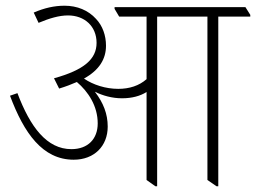

<svg xmlns="http://www.w3.org/2000/svg" viewBox="-20 -647 896 672"><path d="M238 -88C309 -88 357 -135 357 -204C357 -248 342 -287 312 -326C340 -312 373 -303 407 -303C442 -303 471 -311 493 -325V-17L524 5H530V-589H706V-17L738 5H744V-589H856V-595L839 -622H381V-616L397 -589H493V-370C467 -347 433 -336 394 -336C350 -336 306 -350 274 -372C328 -402 351 -441 351 -487C351 -523 339 -557 316 -581C289 -611 250 -627 206 -627C170 -627 135 -619 98 -603L115 -567C153 -583 187 -593 218 -593C276 -593 318 -555 318 -497C318 -440 274 -402 169 -373L187 -337C210 -344 231 -352 249 -360C289 -326 322 -276 322 -215C322 -161 288 -125 230 -125C144 -125 86 -202 41 -321L15 -312C64 -181 129 -88 238 -88Z"/></svg>

Font: Noto Serif Devanagari SemiCondensed ExtraLight
Style: Regular
Weight: 200
Width: 4
Designer: Universal Thirst, Indian Type Foundry and the Monotype Design Team
Foundry: Monotype Imaging Inc.
Version: Version 2.004